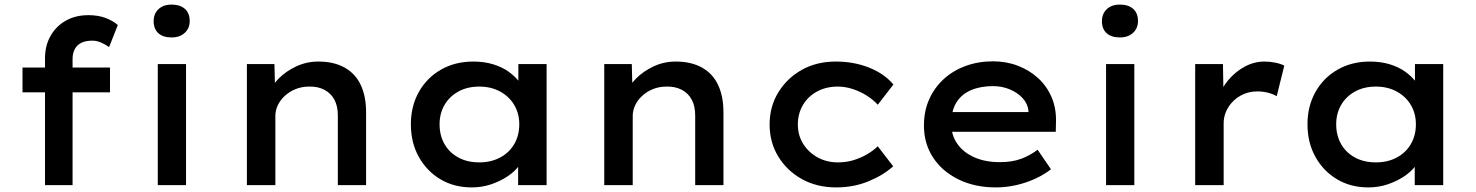

<svg xmlns="http://www.w3.org/2000/svg" viewBox="-20 -806 6426 836"><path d="M176 0V-553Q176 -607 200 -649.5Q224 -692 266.5 -716Q309 -740 365 -740Q408 -740 440.5 -727.5Q473 -715 493 -697L455 -601Q440 -612 420.5 -620.5Q401 -629 382 -629Q352 -629 333 -619Q314 -609 305 -591Q296 -573 296 -550V0H236Q220 0 205 0Q190 0 176 0ZM78 -404V-512H459V-404ZM667 0V-527H790V0ZM727 -643Q690 -643 669.5 -661.5Q649 -680 649 -714Q649 -746 670 -766Q691 -786 727 -786Q764 -786 785 -767.5Q806 -749 806 -714Q806 -683 784.5 -663Q763 -643 727 -643Z M1055 0V-527H1175L1178 -403L1147 -394Q1161 -431 1193 -463.5Q1225 -496 1270 -517Q1315 -538 1366 -538Q1434 -538 1481 -511.5Q1528 -485 1551 -435.5Q1574 -386 1574 -318V0H1451V-303Q1451 -344 1436 -372Q1421 -400 1392.5 -415Q1364 -430 1326 -429Q1294 -429 1267 -418Q1240 -407 1220 -388.5Q1200 -370 1189.5 -347.5Q1179 -325 1179 -301V0H1117Q1094 0 1078.5 0Q1063 0 1055 0Z M2034 10Q1957 10 1897.5 -25.5Q1838 -61 1803.5 -123Q1769 -185 1769 -265Q1769 -344 1804 -406Q1839 -468 1900.5 -503Q1962 -538 2041 -538Q2088 -538 2127.5 -526Q2167 -514 2196.5 -492.5Q2226 -471 2244 -445.5Q2262 -420 2266 -392L2237 -395V-527H2360V0H2236V-134L2263 -133Q2258 -108 2238.5 -82.5Q2219 -57 2187.5 -36.5Q2156 -16 2117 -3Q2078 10 2034 10ZM2067 -99Q2118 -99 2157.5 -120Q2197 -141 2219 -178.5Q2241 -216 2241 -265Q2241 -312 2219 -349Q2197 -386 2157.5 -407.5Q2118 -429 2067 -429Q2015 -429 1976 -407.5Q1937 -386 1915.5 -349Q1894 -312 1894 -265Q1894 -216 1915.5 -178.5Q1937 -141 1976 -120Q2015 -99 2067 -99Z M2611 0V-527H2731L2734 -403L2703 -394Q2717 -431 2749 -463.5Q2781 -496 2826 -517Q2871 -538 2922 -538Q2990 -538 3037 -511.5Q3084 -485 3107 -435.5Q3130 -386 3130 -318V0H3007V-303Q3007 -344 2992 -372Q2977 -400 2948.5 -415Q2920 -430 2882 -429Q2850 -429 2823 -418Q2796 -407 2776 -388.5Q2756 -370 2745.5 -347.5Q2735 -325 2735 -301V0H2673Q2650 0 2634.5 0Q2619 0 2611 0Z M3621 10Q3537 10 3472 -26Q3407 -62 3369 -124Q3331 -186 3331 -264Q3331 -342 3369 -404Q3407 -466 3471.5 -502Q3536 -538 3619 -538Q3698 -538 3764.5 -511.5Q3831 -485 3870 -438L3802 -350Q3782 -372 3753.5 -390Q3725 -408 3692.5 -418.5Q3660 -429 3628 -429Q3577 -429 3537.5 -407.5Q3498 -386 3476 -348.5Q3454 -311 3454 -264Q3454 -217 3477 -180Q3500 -143 3539.5 -121Q3579 -99 3628 -99Q3665 -99 3696 -108.5Q3727 -118 3754 -133.5Q3781 -149 3802 -169L3869 -82Q3826 -43 3761.5 -16.5Q3697 10 3621 10Z M4316 10Q4224 10 4153 -25Q4082 -60 4042.5 -120.5Q4003 -181 4003 -259Q4003 -323 4026 -374Q4049 -425 4089.5 -462Q4130 -499 4185 -519Q4240 -539 4304 -539Q4362 -539 4412.5 -519.5Q4463 -500 4500.5 -465.5Q4538 -431 4558.5 -383.5Q4579 -336 4578 -279L4577 -232H4094L4071 -318H4474L4458 -303V-325Q4454 -356 4432 -379.5Q4410 -403 4376.5 -417Q4343 -431 4304 -431Q4249 -431 4208 -413.5Q4167 -396 4144.5 -360Q4122 -324 4122 -268Q4122 -217 4148.5 -179.5Q4175 -142 4222.5 -121Q4270 -100 4333 -100Q4387 -100 4426 -114.5Q4465 -129 4498 -154L4556 -69Q4527 -46 4488 -28Q4449 -10 4405 0Q4361 10 4316 10Z M4796 0V-527H4919V0ZM4856 -643Q4819 -643 4798.5 -661.5Q4778 -680 4778 -714Q4778 -746 4799 -766Q4820 -786 4856 -786Q4893 -786 4914 -767.5Q4935 -749 4935 -714Q4935 -683 4913.5 -663Q4892 -643 4856 -643Z M5184 0V-527H5305L5308 -349L5283 -373Q5296 -419 5327.5 -456.5Q5359 -494 5400 -516Q5441 -538 5485 -538Q5510 -538 5534 -533Q5558 -528 5572 -520L5539 -387Q5523 -397 5500.5 -402.5Q5478 -408 5455 -408Q5423 -408 5396 -396.5Q5369 -385 5349.5 -365.5Q5330 -346 5319 -321.5Q5308 -297 5308 -269V0Z M5938 10Q5861 10 5801.5 -25.5Q5742 -61 5707.5 -123Q5673 -185 5673 -265Q5673 -344 5708 -406Q5743 -468 5804.5 -503Q5866 -538 5945 -538Q5992 -538 6031.5 -526Q6071 -514 6100.5 -492.5Q6130 -471 6148 -445.5Q6166 -420 6170 -392L6141 -395V-527H6264V0H6140V-134L6167 -133Q6162 -108 6142.5 -82.5Q6123 -57 6091.5 -36.5Q6060 -16 6021 -3Q5982 10 5938 10ZM5971 -99Q6022 -99 6061.5 -120Q6101 -141 6123 -178.5Q6145 -216 6145 -265Q6145 -312 6123 -349Q6101 -386 6061.5 -407.5Q6022 -429 5971 -429Q5919 -429 5880 -407.5Q5841 -386 5819.5 -349Q5798 -312 5798 -265Q5798 -216 5819.5 -178.5Q5841 -141 5880 -120Q5919 -99 5971 -99Z"/></svg>

Font: Lexend Exa Medium
Style: Regular
Weight: 500
Designer: Bonnie Shaver-Troup, Thomas Jockin
Foundry: Lexend
Version: Version 1.007